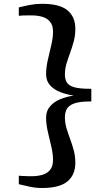

<svg xmlns="http://www.w3.org/2000/svg" viewBox="-20 -826 550 985"><path d="M196.5 138.5Q164 138.5 135.2 132.5Q106.5 126.5 76.5 119V75.5Q83 76 96.2 76.8Q109.5 77.5 123.2 77.8Q137 78 144 78Q171.5 78 196.2 71.2Q221 64.5 236.5 46.2Q252 28 252 -6.5Q252 -37 243.2 -74Q234.5 -111 225.5 -149.5Q216.5 -188 216.5 -222.5Q216.5 -257 236.8 -280.5Q257 -304 289.2 -317.2Q321.5 -330.5 358.5 -335.5Q321.5 -341 289.2 -353.5Q257 -366 236.8 -388.5Q216.5 -411 216.5 -445.5Q216.5 -480.5 225.5 -519.2Q234.5 -558 243.2 -595.2Q252 -632.5 252 -663Q252 -697 236.2 -715.2Q220.5 -733.5 195.8 -740.2Q171 -747 143.5 -747Q137.5 -747 123.8 -747Q110 -747 96.5 -746.5Q83 -746 76.5 -745V-788Q106.5 -795.5 134.8 -801Q163 -806.5 196 -806.5Q285.5 -806.5 326 -773.2Q366.5 -740 366.5 -678Q366.5 -643.5 358.2 -613.2Q350 -583 339.8 -555.2Q329.5 -527.5 321.2 -500Q313 -472.5 313 -443Q313 -419 323 -402.8Q333 -386.5 362 -378.2Q391 -370 448.5 -370.5V-305.5Q391 -306 362 -295.8Q333 -285.5 323 -267.2Q313 -249 313 -225Q313 -196 321.2 -168.2Q329.5 -140.5 339.8 -113Q350 -85.5 358.2 -55.2Q366.5 -25 366.5 9.5Q366.5 71 325.8 104.8Q285 138.5 196.5 138.5Z"/></svg>

Font: Merriweather 48pt SemiBold
Style: Regular
Weight: 600
Version: Version 2.100